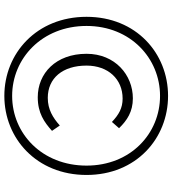

<svg xmlns="http://www.w3.org/2000/svg" viewBox="24 -786 775 862"><g transform="rotate(90 411.0 -355.5)"><path d="M411 12C602 12 766 -133 766 -357C766 -580 602 -723 411 -723C220 -723 56 -580 56 -357C56 -133 220 12 411 12ZM411 -23C243 -23 97 -157 97 -357C97 -555 243 -687 411 -687C580 -687 724 -555 724 -357C724 -157 580 -23 411 -23ZM417 -138C488 -138 529 -167 568 -202L544 -237C509 -206 472 -183 420 -183C332 -183 275 -249 275 -357C275 -454 336 -519 423 -519C466 -519 495 -502 528 -471L556 -503C521 -539 482 -565 422 -565C317 -565 222 -485 222 -357C222 -219 310 -138 417 -138Z"/></g></svg>

Font: Spoqa Han Sans Neo Light
Style: Regular
Weight: 300
Designer: [Spoqa Han Sans Neo] Dong-huui Kim  Younghwa Kang  Yujin Lee  [Noto Sans] Ryoko NISHIZUKA  (kana & ideographs); Paul D. 
Foundry: Spoqa (http://www.spoqa-han-sans.com)
Version: Version 1.000